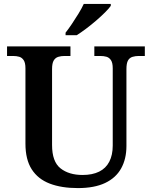

<svg xmlns="http://www.w3.org/2000/svg" viewBox="-20 -951 776 981"><path d="M378 10Q294 10 234 -13Q174 -36 142 -86Q110 -136 110 -217V-602Q110 -630 101 -643.5Q92 -657 78 -661Q64 -665 47 -665H16V-714H340V-665H309Q292 -665 277.5 -660.5Q263 -656 254.5 -642Q246 -628 246 -598V-210Q246 -125 289 -91Q332 -57 402 -57Q452 -57 486.5 -74Q521 -91 538.5 -125Q556 -159 556 -207V-602Q556 -630 547 -643.5Q538 -657 524 -661Q510 -665 493 -665H462V-714H720V-665H688Q672 -665 657 -660.5Q642 -656 634 -642Q626 -628 626 -598V-205Q626 -139 599 -90.5Q572 -42 517 -16Q462 10 378 10ZM315 -784Q330 -803 347.5 -829Q365 -855 381.5 -882Q398 -909 408 -931H546V-921Q537 -908 517 -888Q497 -868 471.5 -846Q446 -824 420 -804.5Q394 -785 372 -771H315Z"/></svg>

Font: Noto Serif Kannada SemiBold
Style: Regular
Weight: 600
Version: Version 2.003